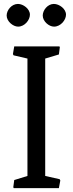

<svg xmlns="http://www.w3.org/2000/svg" viewBox="-20 -967 373 987"><path d="M48.3 -4.4 50.8 0H282.7L290 -39.1L286.6 -45.9L212.4 -62.5V-666L282.7 -687L287.6 -724.1L285.6 -728.5H53.2L46.4 -689L49.8 -682.6L121.1 -666V-62.5L53.2 -41.5ZM257.8 -830.1C291.5 -830.1 319.3 -863.8 319.3 -891.6C319.3 -921.4 285.2 -946.8 256.8 -946.8C225.1 -946.8 199.7 -914.6 199.7 -887.2C199.7 -857.4 231.4 -830.1 257.8 -830.1ZM73.2 -830.1C106.4 -830.1 133.8 -863.8 133.8 -891.6C133.8 -921.4 99.6 -946.8 72.3 -946.8C39.6 -946.8 14.2 -914.6 14.2 -887.2C14.2 -857.4 46.9 -830.1 73.2 -830.1Z"/></svg>

Font: Trykker
Style: Regular
Weight: 400
Designer: Magnus Gaarde
Foundry: Magnus Gaarde
Version: Version 1.001